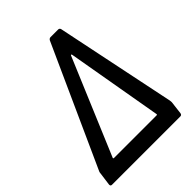

<svg xmlns="http://www.w3.org/2000/svg" viewBox="-210 -805 909 909"><g transform="rotate(-45 245.0 -350.0)"><path d="M-8 -10 1 -77Q1 -81 2 -84Q3 -87 4 -89L277 -692Q282 -700 290 -700H341Q349 -700 352 -692L477 -88Q478 -84 478 -76L470 -10Q468 0 459 0H1Q-8 0 -8 -10ZM97 -83H383Q385 -83 386.5 -84.5Q388 -86 387 -88L303 -570Q302 -572 300 -572Q298 -572 297 -570L94 -88Q93 -87 94 -85Q95 -83 97 -83Z"/></g></svg>

Font: Barlow Condensed Medium
Style: Italic
Weight: 500
Width: 3
Italic angle: -7°
Designer: Jeremy Tribby
Foundry: Tribby Type
Version: Version 1.408